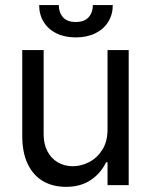

<svg xmlns="http://www.w3.org/2000/svg" viewBox="-20 -727 593 754"><path d="M402.3 -530.3H485.4V0H402.3V-89.8H396.5Q376 -46.4 336.2 -19.8Q296.4 6.8 239.3 6.8Q188 6.8 149.4 -15.4Q110.8 -37.6 89.1 -82.5Q67.4 -127.4 67.4 -193.4V-530.3H151.4V-199.2Q151.4 -161.6 166 -133.3Q180.7 -105 206.8 -89.6Q232.9 -74.2 266.6 -74.2Q298.3 -74.2 329.8 -90.3Q361.3 -106.4 381.8 -138.9Q402.3 -171.4 402.3 -217.8ZM277.3 -580.1Q233.9 -580.1 201.4 -596.2Q168.9 -612.3 151.4 -641.1Q133.8 -669.9 133.8 -707H210.9Q210.9 -678.2 227.3 -659.4Q243.7 -640.6 277.3 -640.6Q311.5 -640.6 328.1 -659.4Q344.7 -678.2 344.7 -707H422.9Q422.9 -669.9 405 -641.1Q387.2 -612.3 354.2 -596.2Q321.3 -580.1 277.3 -580.1Z"/></svg>

Font: Pretendard JP
Style: Regular
Weight: 400
Designer: Base glyphs from Inter by Rasmus Andersson; Hangeul glyphs from Noto Sans CJK(Source Han Sans) by Jang Soo-young and Kan
Foundry: Kil Hyung-jin
Version: Version 1.309